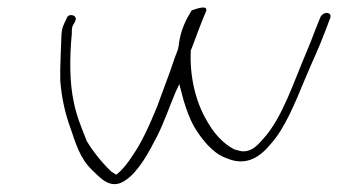

<svg xmlns="http://www.w3.org/2000/svg" viewBox="-20 -491 881 500"><path d="M140 -399C139 -361 136 -319 137 -281C140 -238 150 -194 163 -159C177 -118 188 -79 219 -49C241 -28 268 5 306 -21C341 -44 368 -95 390 -138C408 -174 421 -213 438 -253L447 -272L458 -230C466 -204 474 -182 485 -162C504 -130 534 -91 570 -79C621 -57 657 -82 685 -116C722 -157 749 -224 775 -287C793 -330 811 -367 827 -410L838 -439C843 -450 841 -455 834 -457C826 -459 816 -453 813 -443L801 -413C794 -394 786 -374 778 -355C746 -281 716 -185 666 -130C655 -118 640 -98 616 -97C610 -96 601 -99 590 -102C559 -118 535 -147 519 -176C490 -224 473 -293 477 -361L478 -362C491 -397 504 -432 516 -460C524 -479 496 -470 479 -464C465 -441 451 -414 446 -378C446 -373 444 -366 443 -361C433 -337 426 -312 417 -289L389 -213C370 -167 350 -121 324 -84C311 -64 299 -49 283 -36C279 -39 274 -41 270 -44C245 -68 224 -94 205 -125V-126C193 -157 179 -189 172 -226C161 -277 161 -340 167 -403C167 -413 167 -420 170 -425C174 -432 179 -440 177 -444C175 -452 163 -454 157 -449C155 -447 154 -444 152 -440C146 -427 141 -419 140 -399ZM485 -162Z"/></svg>

Font: Stray Cat
Style: LtExtObl
Weight: 300
Version: Version 1.0